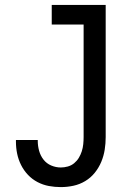

<svg xmlns="http://www.w3.org/2000/svg" viewBox="-20 -755 540 783"><path d="M228 8Q203 8 179 3.5Q155 -1 133 -12.5Q111 -24 94 -42Q77 -60 66 -82Q55 -104 50 -128Q45 -152 45 -177V-184H134V-180Q134 -160 139.5 -140Q145 -120 157.5 -104Q170 -88 189 -80Q208 -72 228 -72Q242 -72 256.5 -76Q271 -80 282.5 -89.5Q294 -99 301.5 -111.5Q309 -124 313.5 -138Q318 -152 319.5 -167Q321 -182 321 -196V-655H191V-735H411V-196Q411 -170 407 -144.5Q403 -119 393 -95Q383 -71 366.5 -50.5Q350 -30 327.5 -16.5Q305 -3 279.5 2.5Q254 8 228 8Z"/></svg>

Font: Iosevka Bendy Medium
Style: Regular
Weight: 500
Monospace: yes
Designer: Belleve Invis
Foundry: Belleve Invis
Version: Version 30.1.2